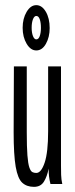

<svg xmlns="http://www.w3.org/2000/svg" viewBox="-20 -715 290 746"><path d="M112 11Q84 11 66.5 -5Q49 -21 41 -67Q33 -113 33 -202L34 -457H84V-202Q84 -144 86.5 -111.5Q89 -79 94 -64.5Q99 -50 105.5 -46.5Q112 -43 121 -43Q140 -43 153.5 -83Q167 -123 167 -205V-457H217V-71Q217 -53 217.5 -35.5Q218 -18 222 0H176Q172 -17 170.5 -30Q169 -43 169 -60Q163 -29 150.5 -9Q138 11 112 11ZM121 -519Q99 -519 83.5 -545Q68 -571 68 -607Q68 -643 83.5 -669Q99 -695 121 -695Q143 -695 158 -669.5Q173 -644 173 -606Q173 -571 158.5 -545Q144 -519 121 -519ZM121 -562Q130 -562 134.5 -575Q139 -588 139 -607Q139 -627 134.5 -640Q130 -653 121 -653Q113 -653 108 -640Q103 -627 103 -607Q103 -588 108 -575Q113 -562 121 -562Z"/></svg>

Font: Inconsolata UltraCondensed
Style: Regular
Weight: 400
Width: 1
Monospace: yes
Designer: Raph Levien, Cyreal, Brenton Simpson
Foundry: Raph Levien, Cyreal, Google
Version: Version 3.001; ttfautohint (v1.8.2.53-6de2)